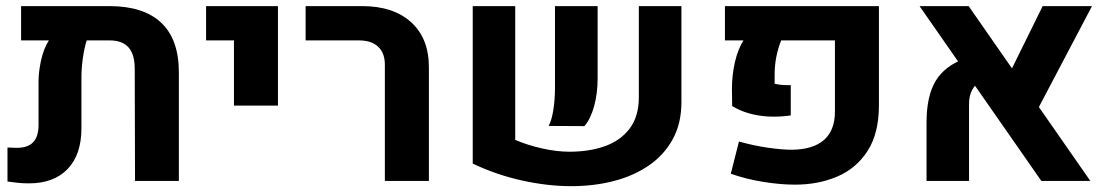

<svg xmlns="http://www.w3.org/2000/svg" viewBox="-20 -605 3709 642"><path d="M345.5 -584.6Q460.4 -584.6 519.2 -528.8Q578.1 -473 578.1 -362.9V0H431.5L430.5 -375Q430.5 -423 409.8 -446.5Q389.1 -469.9 346.2 -469.9H269.9Q261.4 -442.7 256.9 -409.6Q252.3 -376.6 252.3 -346.9V-176.5Q252.3 -88.1 206.2 -40Q160 8.1 77.2 8.1Q57.3 8.1 40.5 6.4Q23.7 4.8 5 2V-111.8Q12.9 -111.4 21 -111.1Q29.1 -110.7 37.2 -110.7Q72.6 -110.7 90.7 -129.3Q108.9 -147.9 108.9 -187.4V-333.6Q108.9 -364.5 117.3 -403.3Q125.7 -442.2 143.5 -469.9H50.5V-584.6Z M762.3 -251.8V-469.9H669.1V-584.6H909.4V-251.8Z M1266.9 0V-388.2Q1266.9 -427.7 1244.4 -448.8Q1222 -469.9 1180 -469.9H1001.9V-584.6H1190.5Q1295.4 -584.6 1354.7 -530.7Q1414.1 -476.8 1414.1 -380.5V0Z M1702.8 -584.6V-137.2Q1744.5 -119.4 1793.2 -108.5Q1841.9 -97.7 1884 -97.7Q1951.7 -97.7 2003.9 -116.7Q2056.2 -135.7 2086.1 -176.1Q2116.1 -216.4 2116.1 -279.5V-584.6H2258.5V-263.3Q2258.5 -192.4 2229.5 -139.6Q2200.6 -86.8 2149.8 -51.9Q2098.9 -16.9 2032.4 0.3Q1965.8 17.5 1890.1 17.5Q1810.7 17.5 1724.9 -1.6Q1639 -20.6 1560.7 -58V-584.6ZM1814.4 -183.9Q1824.7 -202.5 1830.2 -237.2Q1835.7 -271.8 1835.7 -311.6V-584.6H1978.3V-342.4Q1978.3 -293.1 1966.7 -250.2Q1955 -207.4 1934.1 -183.3Z M2637.5 12.4Q2589.3 12.4 2531.8 3.1Q2474.3 -6.2 2423.6 -24.1L2450.9 -131.8Q2499.3 -118.2 2547 -111.2Q2594.7 -104.3 2627.6 -104.3Q2698.9 -105 2735.4 -137.2Q2771.8 -169.4 2771.8 -231.7V-469.9H2592Q2581.1 -442.2 2575.6 -413.9Q2570.2 -385.5 2570.2 -355V-325.1Q2580.9 -322.3 2595.3 -321Q2609.7 -319.8 2624.1 -320.4V-219.1Q2586.8 -213.6 2551.3 -215.3Q2515.8 -217.1 2484.5 -226Q2453.2 -235 2428.2 -250.4L2427.4 -306.7Q2427.4 -354 2437.4 -397.3Q2447.4 -440.6 2465.9 -469.9H2404V-584.6H2918.9V-253.2Q2918.9 -159.2 2881.1 -100.5Q2843.3 -41.8 2779.5 -14.6Q2715.8 12.6 2637.5 12.4Z M3462 0 3054.7 -584.6H3218.9L3625.8 0ZM3078.1 0V-195.3Q3078.1 -284.4 3109.1 -335.2Q3140 -385.9 3209.8 -410.6L3262.1 -336.8Q3220.2 -311.2 3220.2 -257.9V0ZM3631.4 -584.6 3437.9 -216.9 3342.4 -333 3466.4 -584.6Z"/></svg>

Font: Heebo
Style: Regular
Weight: 400
Designer: Oded Ezer
Foundry: Ezer Type House
Version: Version 3.100